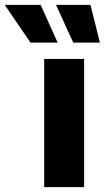

<svg xmlns="http://www.w3.org/2000/svg" viewBox="-130 -774 434 794"><path d="M52.7 -530.3H217.8V0H52.7ZM-110.4 -753.9H38.1L108.4 -597.7H-3.9ZM101.6 -753.9H244.1L283.2 -597.7H172.9Z"/></svg>

Font: Pretendard ExtraBold
Style: Regular
Weight: 800
Designer: Base glyphs from Inter by Rasmus Andersson; Hangeul glyphs from Noto Sans CJK(Source Han Sans) by Jang Soo-young and Kan
Foundry: Kil Hyung-jin
Version: Version 1.309